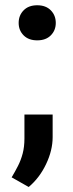

<svg xmlns="http://www.w3.org/2000/svg" viewBox="-20 -562 286 748"><path d="M125 -404.8Q91.3 -404.8 72 -424.3Q52.7 -443.8 52.7 -472.7Q52.7 -502 72 -521.7Q91.3 -541.5 125 -541.5Q158.7 -541.5 178 -521.7Q197.3 -502 197.3 -472.7Q197.3 -443.8 178 -424.3Q158.7 -404.8 125 -404.8ZM185.1 -27.8Q185.1 23.9 159.4 77.6Q133.8 131.3 91.8 166.5L25.4 128.9Q38.6 106.9 50 84.5Q61.5 62 68.4 35.9Q75.2 9.8 75.2 -22.5V-115.7H185.1Z"/></svg>

Font: Heebo SemiBold
Style: Regular
Weight: 600
Designer: Oded Ezer
Foundry: Ezer Type House
Version: Version 3.100